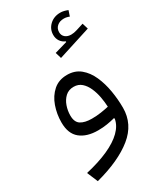

<svg xmlns="http://www.w3.org/2000/svg" viewBox="-238 -787 947 1129"><g transform="rotate(-30 235.5 -222.5)"><path d="M427 -695.4Q414.4 -700.5 401.9 -703.6Q389.4 -706.7 376.8 -706.7Q333.5 -706.7 304.7 -679.8Q275.9 -652.8 275.9 -612.8Q275.9 -589.1 288.1 -570.8Q300.4 -552.5 321.3 -544.2V-539.4L235.7 -514.7L248 -473.6L470.7 -544.6L458.5 -584.6L408.5 -568.9Q387.7 -562.3 369.3 -562.3Q344.5 -562.3 329.2 -575.2Q313.8 -588.1 313.8 -610.3Q313.8 -635.2 331.6 -650.6Q349.4 -666 377.4 -666Q387.3 -666 396.6 -663.9Q406 -661.9 414.5 -658.2ZM343.3 -7Q336.2 36.4 298.6 73.3Q261 110.3 196.3 139.3Q131.6 168.4 42.4 188.8L73.2 262.1Q236.9 218.8 327.1 145.6Q417.3 72.5 417.3 -37.7Q417.3 -94.8 407.5 -153.2Q397.7 -211.6 375.8 -260.8Q353.9 -310 317.6 -339.9Q281.3 -369.9 228.3 -369.9Q171.8 -369.9 134.5 -337Q97.1 -304 78.8 -252.1Q60.5 -200.1 60.5 -143.6Q60.5 -66.9 104.8 -31.2Q149 4.6 224.9 4.6Q257.3 4.6 286.5 -0.1Q315.8 -4.8 340.3 -11.5ZM343.1 -87.8Q318.7 -82.2 289.4 -77.8Q260.2 -73.4 227.3 -73.4Q180.3 -73.4 153.1 -90.3Q126 -107.3 126 -152.8Q126 -185.2 136.9 -216.7Q147.9 -248.2 170.1 -269Q192.4 -289.8 226.7 -289.8Q258.6 -289.8 280.2 -270.5Q301.8 -251.3 315.3 -220.6Q328.8 -190 335.3 -154.9Q341.7 -119.7 343.1 -87.8Z"/></g></svg>

Font: Estedad VF
Style: Regular
Weight: 100
Designer: Amin Abedi
Version: Version 7.3